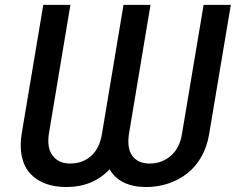

<svg xmlns="http://www.w3.org/2000/svg" viewBox="-20 -747 958 777"><path d="M67.8 -206.3 155.2 -727.3H264.9L177.9 -206.3Q169 -148.1 193.4 -116.7Q217.7 -85.2 263.5 -85.2Q314.3 -85.2 348.9 -116.1Q383.5 -147 392.8 -206.3L479.8 -727.3H589.1L502.1 -206.3Q492.9 -147 515.6 -116.1Q538.4 -85.2 585.9 -85.2Q635.3 -85.2 671.5 -116.7Q707.7 -148.1 716.6 -206.3L804 -727.3H914.1L826.7 -206.3Q818.5 -153.8 794.7 -112.2Q771 -70.7 736.5 -44.2Q702.1 -17.8 659.8 -3.9Q617.5 9.9 570.7 9.9Q519.5 9.9 481.7 -8.2Q443.9 -26.3 423.3 -62.1Q356.5 9.9 247.9 9.9Q201 9.9 164.1 -3.9Q127.1 -17.8 102.6 -44.2Q78.1 -70.7 68.7 -112.2Q59.3 -153.8 67.8 -206.3Z"/></svg>

Font: Karasuma Gothic
Style: Medium Italic
Weight: 500
Italic angle: 9.39998°
Designer: Rasmus Andersson / Ryoko Nishizuka
Foundry: Genbu
Version: Version 1.00